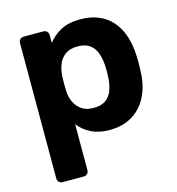

<svg xmlns="http://www.w3.org/2000/svg" viewBox="-107 -623 836 905"><g transform="rotate(-15 311.0 -170.0)"><path d="M88 190Q77 190 70 183Q63 176 63 165V-495Q63 -506 70 -513Q77 -520 88 -520H183Q194 -520 201 -513Q208 -506 208 -495V-457Q232 -489 270 -509.5Q308 -530 365 -530Q417 -530 455.5 -513.5Q494 -497 520.5 -466.5Q547 -436 561.5 -393Q576 -350 578 -296Q579 -277 579 -260Q579 -243 578 -223Q577 -172 562.5 -129Q548 -86 521 -55Q494 -24 455.5 -7Q417 10 365 10Q314 10 276.5 -8.5Q239 -27 215 -59V165Q215 176 208 183Q201 190 191 190ZM320 -110Q358 -110 380 -126.5Q402 -143 411.5 -170Q421 -197 423 -229Q425 -260 423 -291Q421 -323 411.5 -350Q402 -377 380 -393.5Q358 -410 320 -410Q283 -410 260 -393Q237 -376 227 -350Q217 -324 215 -294Q214 -276 214 -257Q214 -238 215 -219Q216 -191 227.5 -166.5Q239 -142 261.5 -126Q284 -110 320 -110Z"/></g></svg>

Font: Rubik SemiBold
Style: Regular
Weight: 600
Designer: Hubert and Fischer
Foundry: Hubert and Fischer
Version: Version 2.300;gftools[0.9.30]